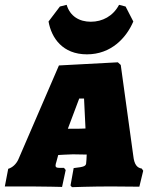

<svg xmlns="http://www.w3.org/2000/svg" viewBox="-41 -771 635 795"><path d="M335 -681C287 -681 249 -704 235 -751L207 -744L160 -682C172 -614 218 -546 319 -546C419 -546 482 -614 511 -682L479 -744L452 -751C427 -704 383 -681 335 -681ZM511 -125 459 -502 447 -513 203 -500 35 -111C26 -91 10 -77 -7 -72L-21 1H89C138 1 216 3 216 3L231 -67L224 -76H205C194 -76 189 -78 189 -85C189 -89 190 -94 193 -103L200 -129C197 -129 248 -132 261 -132L318 -131L317 -110C317 -105 316 -102 316 -99C316 -83 309 -80 264 -75L251 -3L257 4C257 4 339 1 418 1C465 1 536 2 536 2L552 -64L546 -73C527 -76 515 -89 511 -125ZM240 -238 287 -363H307L313 -239C295 -238 288 -238 276 -238Z"/></svg>

Font: Alegreya SC Black
Style: Italic
Weight: 900
Italic angle: -7°
Designer: Juan Pablo del Peral
Foundry: Huerta Tipografica
Version: Version 2.007;PS 002.007;hotconv 1.0.88;makeotf.lib2.5.64775